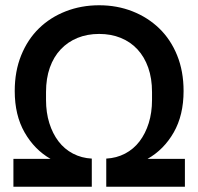

<svg xmlns="http://www.w3.org/2000/svg" viewBox="-20 -710 753 730"><path d="M31 -106H172Q111 -141 73.5 -206.5Q36 -272 36 -364Q36 -439 60.5 -499.5Q85 -560 128 -602Q171 -644 230 -667Q289 -690 357 -690Q425 -690 483.5 -667Q542 -644 585.5 -602Q629 -560 653.5 -499.5Q678 -439 678 -364Q678 -272 640.5 -206.5Q603 -141 541 -106H683V0H384V-107Q423 -109 455.5 -126Q488 -143 510.5 -172.5Q533 -202 545.5 -242Q558 -282 558 -330V-360Q558 -412 543.5 -453Q529 -494 502.5 -522.5Q476 -551 439 -566Q402 -581 357 -581Q312 -581 275 -566Q238 -551 211 -522.5Q184 -494 169.5 -453Q155 -412 155 -360V-330Q155 -282 167.5 -242Q180 -202 202.5 -172.5Q225 -143 257.5 -126Q290 -109 329 -107V0H31Z"/></svg>

Font: CyStack Display SemiBold
Style: Regular
Weight: 600
Designer: Weizhong Zhang
Foundry: 本地遙控
Version: Version 1.000;Glyphs 3.1.2 (3151)